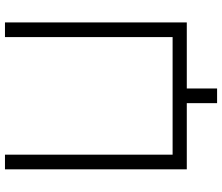

<svg xmlns="http://www.w3.org/2000/svg" viewBox="-82 -708 915 792"><g transform="rotate(-90 376.0 -312.5)"><path d="M679 -750V0H406.5V125H346V0H73V-750H133.5V-58.5H618.5V-750Z"/></g></svg>

Font: Russisch Sans Light
Style: Regular
Weight: 300
Designer: Michael Sharanda (font) & Cristiano Sobral (main changes)
Foundry: Michael Sharanda
Version: Version 2.00;September 8, 2020;FontCreator 13.0.0.2681 64-bi